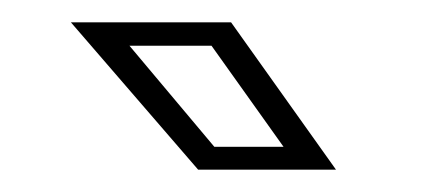

<svg xmlns="http://www.w3.org/2000/svg" viewBox="-20 -708 384 172"><path d="M281 -556H157.5L43.5 -688H187ZM234 -576.5 169.5 -667H96L172 -576.5Z"/></svg>

Font: Tourney Expanded Light
Style: Italic
Weight: 300
Width: 7
Italic angle: -12°
Designer: Tyler Finck
Foundry: Etcetera Type Co
Version: Version 1.010; ttfautohint (v1.8.3)